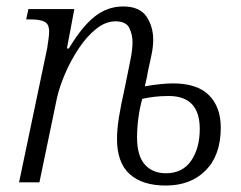

<svg xmlns="http://www.w3.org/2000/svg" viewBox="-20 -564 745 594"><path d="M493 10Q420 10 381 -25.5Q342 -61 342 -134Q342 -164 348 -201.5Q354 -239 367 -297Q377 -347 383.5 -378.5Q390 -410 390 -434Q390 -457 380 -477.5Q370 -498 337 -498Q307 -498 278 -475Q249 -452 224.5 -415.5Q200 -379 182 -337.5Q164 -296 156 -260L102 0H39L126 -415Q128 -428 130 -442.5Q132 -457 132 -466Q132 -490 117.5 -497Q103 -504 73 -504H61L68 -536H210L187 -414H193Q233 -481 272.5 -512.5Q312 -544 361 -544Q412 -544 433 -513Q454 -482 454 -441Q454 -418 448 -391Q442 -364 437 -340Q435 -326 432.5 -316.5Q430 -307 428 -297Q451 -301 474 -303.5Q497 -306 515 -306Q590 -306 626.5 -269.5Q663 -233 663 -169Q663 -84 616.5 -37Q570 10 493 10ZM493 -28Q545 -28 571.5 -67Q598 -106 598 -165Q598 -267 502 -267Q478 -267 457 -264.5Q436 -262 420 -258Q412 -229 408 -198Q404 -167 404 -139Q404 -82 428 -55Q452 -28 493 -28Z"/></svg>

Font: Noto Serif SemiCondensed Light
Style: Italic
Weight: 300
Width: 4
Italic angle: -12°
Designer: Monotype Design Team
Foundry: Monotype Imaging Inc.
Version: Version 2.013; ttfautohint (v1.8.4.7-5d5b)